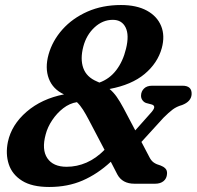

<svg xmlns="http://www.w3.org/2000/svg" viewBox="-20 -732 784 765"><path d="M447.5 -37 421.5 -87.5Q368.5 -38.5 309.2 -12.8Q250 13 176 13Q107.5 13 68 -11.8Q28.5 -36.5 15 -77.5Q1.5 -118.5 11.5 -167Q26 -235 86 -286.8Q146 -338.5 235 -356Q190.5 -376.5 174.5 -418.8Q158.5 -461 173.5 -515Q189 -570 229 -614.8Q269 -659.5 328.5 -685.8Q388 -712 462 -712Q524 -712 565 -689.8Q606 -667.5 622 -628.5Q638 -589.5 624.5 -540Q608 -480.5 556.2 -437.2Q504.5 -394 416.5 -377.5Q432 -364.5 444.8 -346.5Q457.5 -328.5 472 -301.5L519 -212.5L579 -280Q594 -296 594.5 -304.5Q595 -313 583.5 -316L562.5 -321.5Q553.5 -324.5 547.5 -332.8Q541.5 -341 542 -352Q542.5 -368 553.8 -379.2Q565 -390.5 586.5 -390.5H707Q745 -390.5 743.5 -356.5Q742 -327.5 705.5 -313.5Q684 -307.5 668.2 -295.8Q652.5 -284 631.5 -263L543.5 -166.5L575.5 -105.5Q582.5 -91.5 593 -84.2Q603.5 -77 620 -72.5Q631 -68.5 638.8 -60.8Q646.5 -53 645.5 -39.5Q644.5 -21 631.8 -10.5Q619 0 598.5 0H515.5Q467.5 0 447.5 -37ZM429.5 -653Q389 -653 356.5 -622.8Q324 -592.5 312 -546.5Q299 -497 311.8 -461Q324.5 -425 366 -407.5Q371.5 -405 376 -403Q416.5 -417.5 443.2 -452.5Q470 -487.5 482 -537.5Q495.5 -592 480.5 -622.5Q465.5 -653 429.5 -653ZM162 -196.5Q145.5 -136 168.5 -101.8Q191.5 -67.5 245.5 -67.5Q286.5 -67.5 324.8 -84.2Q363 -101 396.5 -135L333.5 -255Q322 -277 311 -294.5Q300 -312 286.5 -325Q257.5 -320.5 232 -300.8Q206.5 -281 188 -253.2Q169.5 -225.5 162 -196.5Z"/></svg>

Font: Fraunces 9pt SuperSoft SemiBold
Style: Italic
Weight: 600
Italic angle: -16°
Version: Version 1.000;[0bf87f6ff]